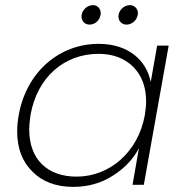

<svg xmlns="http://www.w3.org/2000/svg" viewBox="-20 -721 713 749"><path d="M47 -209C47 -142 67 -90 107 -51C146 -12 199 8 265 8C322 8 374 -6 419 -35C464 -63 499 -99 522 -143L497 0H541L638 -543H593L568 -401C551 -488 478 -550 365 -550C212 -550 83 -441 53 -272C49 -250 47 -229 47 -209ZM94 -216C94 -231 96 -250 99 -272C125 -421 232 -511 364 -511C420 -511 465 -494 499 -461C533 -427 550 -382 550 -325C550 -310 548 -292 545 -272C519 -127 407 -32 279 -32C164 -32 94 -100 94 -216ZM451 -634C457 -628 465 -625 474 -625C497 -625 518 -646 518 -670C518 -687 504 -701 487 -701C463 -701 442 -680 442 -657C442 -648 445 -640 451 -634ZM298 -657C298 -638 311 -625 330 -625C353 -625 373 -646 373 -670C373 -687 360 -701 343 -701C319 -701 298 -680 298 -657Z"/></svg>

Font: Momo Neue ExtLt
Style: Italic
Weight: 200
Italic angle: -10°
Designer: Ninad Kale (Devanagari), Jonny Pinhorn (Latin)
Foundry: Indian Type Foundry
Version: 4.004